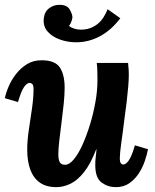

<svg xmlns="http://www.w3.org/2000/svg" viewBox="-21 -759 639 790"><path d="M211 11Q169 11 142.5 -8Q116 -27 103.5 -61.5Q91 -96 91 -143Q91 -180 97.5 -224Q104 -268 110.5 -312Q117 -356 117 -392Q117 -409 111.5 -413.5Q106 -418 101 -418Q90 -418 78 -401Q66 -384 53 -339L-1 -355Q3 -376 14.5 -403Q26 -430 45 -454.5Q64 -479 90 -495Q116 -511 150 -511Q206 -511 225.5 -481Q245 -451 245 -398Q245 -368 241 -330.5Q237 -293 232 -254Q227 -215 223 -180.5Q219 -146 219 -123Q219 -108 222 -98.5Q225 -89 231 -85Q237 -81 247 -81Q264 -81 282.5 -103Q301 -125 318 -162.5Q335 -200 349 -245.5Q363 -291 371.5 -338.5Q380 -386 380 -428Q380 -442 379.5 -465Q379 -488 377 -500H506Q508 -479 508.5 -470.5Q509 -462 509 -452Q509 -431 506.5 -401.5Q504 -372 500 -338Q496 -304 491 -270Q488 -243 484.5 -218Q481 -193 478 -171.5Q475 -150 473.5 -133.5Q472 -117 472 -108Q472 -92 476.5 -87Q481 -82 486 -82Q497 -82 509 -99Q521 -116 534 -161L588 -145Q584 -124 575 -97Q566 -70 550 -45.5Q534 -21 511 -5Q488 11 455 11Q423 11 397 -8Q371 -27 371 -80Q371 -100 373 -114Q375 -128 376 -145H375Q352 -85 325 -51Q298 -17 269 -3Q240 11 211 11ZM292 -585Q258 -585 226.5 -596Q195 -607 175.5 -628.5Q156 -650 159 -682Q162 -711 181 -725Q200 -739 221 -739Q254 -740 265.5 -720.5Q277 -701 277 -687Q276 -680 273 -671Q270 -662 263 -652Q272 -645 285 -641Q298 -637 312 -637Q351 -637 380 -660Q394 -671 404 -686.5Q414 -702 422 -721L474 -684Q437 -635 390.5 -610Q344 -585 292 -585Z"/></svg>

Font: Lora Italic
Style: Italic
Weight: 400
Italic angle: -3°
Designer: Olga Karpushina, Alexei Vanyashin (Cyrillic)
Foundry: Cyreal
Version: Version 2.210; ttfautohint (v1.8.1.43-b0c9)